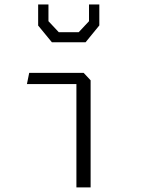

<svg xmlns="http://www.w3.org/2000/svg" viewBox="-20 -818 660 838"><path d="M313.5 -469 336.5 -451H97.5L107.5 -500H345L375.5 -467.5V0H313.5ZM146.5 -706.5V-798.5H191.5V-725.5L236.5 -677.5H323.5L368.5 -725.5V-798.5H413.5V-707L353.5 -633.5H206.5Z"/></svg>

Font: Monaspace Krypton Var ExLight
Style: Regular
Weight: 200
Designer: Riley Cran and the Lettermatic Team
Version: Version 1.200 (Monaspace Krypton Var)